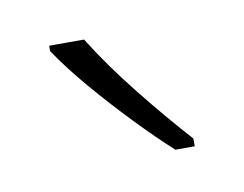

<svg xmlns="http://www.w3.org/2000/svg" viewBox="-35 -807 310 244"><g transform="rotate(-10 120.0 -685.0)"><path d="M85 -764Q108 -727 139.5 -687.5Q171 -648 200 -616V-606H175Q154 -625 128.5 -651.5Q103 -678 79.5 -705.5Q56 -733 40 -757V-764Z"/></g></svg>

Font: Noto Sans Lao Condensed ExtraLight
Style: Regular
Weight: 200
Width: 3
Designer: Monotype Design Team
Foundry: Monotype Imaging Inc.
Version: Version 2.003; ttfautohint (v1.8.4.7-5d5b)